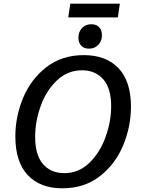

<svg xmlns="http://www.w3.org/2000/svg" viewBox="-20 -1008 763 1038"><path d="M63 -270Q63 -379 105.5 -480Q148 -581 231.5 -645.5Q315 -710 433 -710Q554 -710 621 -639Q688 -568 688 -432Q688 -324 646 -222.5Q604 -121 520 -55.5Q436 10 317 10Q197 10 130 -61.5Q63 -133 63 -270ZM581 -433Q581 -531 538 -579.5Q495 -628 424 -628Q345 -628 287 -572.5Q229 -517 199.5 -433.5Q170 -350 170 -269Q170 -170 212.5 -121Q255 -72 327 -72Q406 -72 463.5 -128Q521 -184 551 -268Q581 -352 581 -433ZM404 -804Q404 -836 423.5 -856.5Q443 -877 474 -877Q500 -877 515.5 -861.5Q531 -846 531 -818Q531 -786 511.5 -765.5Q492 -745 461 -745Q434 -745 419 -761Q404 -777 404 -804ZM360 -988H628L617 -914H349Z"/></svg>

Font: Bitter Pro Medium
Style: Italic
Weight: 500
Italic angle: -9°
Designer: Sol Matas, and Bitter project Authors
Foundry: Sol Matas
Version: Version 1.010